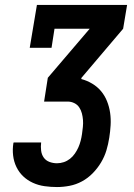

<svg xmlns="http://www.w3.org/2000/svg" viewBox="-20 -755 540 775"><path d="M210 0Q185 0 160 -3.5Q135 -7 113 -17Q91 -27 74 -43Q57 -59 46.5 -80.5Q36 -102 33 -127Q30 -152 34 -177Q34 -177 34.5 -178Q35 -179 35 -180H146Q146 -180 146 -179.5Q146 -179 146 -179Q144 -163 146 -147Q148 -131 156.5 -119Q165 -107 179.5 -101.5Q194 -96 210 -96Q224 -96 237.5 -100.5Q251 -105 262.5 -114Q274 -123 282.5 -135.5Q291 -148 296.5 -160.5Q302 -173 305.5 -186.5Q309 -200 311 -214Q313 -228 314.5 -242.5Q316 -257 315 -270.5Q314 -284 310.5 -297.5Q307 -311 299.5 -322Q292 -333 279.5 -339Q267 -345 253 -345H158L173 -441L342 -639H200L188 -562H100L129 -735H493L477 -639L309 -441L308 -436Q331 -430 352 -417.5Q373 -405 388 -387Q403 -369 412 -346.5Q421 -324 424.5 -299.5Q428 -275 426.5 -249.5Q425 -224 421 -199Q417 -173 409.5 -148Q402 -123 388 -99.5Q374 -76 354.5 -56Q335 -36 311 -23Q287 -10 261 -5Q235 0 210 0Z"/></svg>

Font: Iosevka Gothic
Style: Bold Italic
Weight: 700
Italic angle: -9°
Monospace: yes
Designer: Belleve Invis
Foundry: Belleve Invis
Version: Version 15.5.1; ttfautohint (v1.8.4)